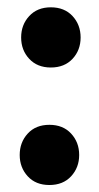

<svg xmlns="http://www.w3.org/2000/svg" viewBox="-20 -498 275 533"><path d="M38.7 -394Q38.7 -429.2 61.1 -453.4Q83.5 -477.7 121.1 -477.7Q158.9 -477.7 181.4 -453.4Q203.8 -429.2 203.8 -394Q203.8 -358.8 181.4 -334.7Q158.9 -310.6 121.1 -310.6Q83.5 -310.6 61.1 -334.7Q38.7 -358.8 38.7 -394ZM34.7 -67.7Q34.7 -103 57 -127.2Q79.2 -151.5 117.1 -151.5Q155 -151.5 177.4 -127.2Q199.8 -103 199.8 -67.7Q199.8 -32.9 177.4 -8.6Q155 15.6 117.1 15.6Q79.2 15.6 57 -8.6Q34.7 -32.9 34.7 -67.7Z"/></svg>

Font: Baloo Tammudu 2
Style: Regular
Weight: 400
Designer: Maithili Shingre, Omkar Shende and Ek Type
Foundry: Ek Type
Version: Version 1.700